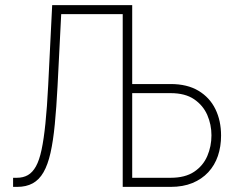

<svg xmlns="http://www.w3.org/2000/svg" viewBox="-20 -731 945 751"><path d="M184.1 -710.9H221.2L205.1 -394.5Q200.7 -309.6 194.3 -244.4Q188 -179.2 177.5 -132.8Q167 -86.4 150.1 -57.1Q133.3 -27.8 107.9 -13.9Q82.5 0 46.9 0H31.2V-35.6H45.9Q70.8 -35.6 89.1 -46.1Q107.4 -56.6 120.6 -80.3Q133.8 -104 142.6 -145.3Q151.4 -186.5 157.7 -248.5Q164.1 -310.5 168.5 -397.5ZM470.2 -710.9V-675.8H198.2V-710.9ZM480.5 -402.3H647.5Q712.4 -402.3 756.3 -376Q800.3 -349.6 822.5 -304.2Q844.7 -258.8 844.7 -200.7Q844.7 -157.7 832.3 -121.1Q819.8 -84.5 794.7 -57.4Q769.5 -30.3 732.7 -15.1Q695.8 0 647.5 0H460V-710.9H497.1V-35.6H647.5Q704.1 -35.6 739.3 -59.1Q774.4 -82.5 790.8 -120.6Q807.1 -158.7 807.1 -201.7Q807.1 -243.7 790.8 -281.2Q774.4 -318.8 739.3 -342.8Q704.1 -366.7 647.5 -366.7H480.5Z"/></svg>

Font: Roboto Condensed ExtraLight
Style: Regular
Weight: 250
Designer: Christian Robertson
Foundry: Google
Version: Version 3.008; 2023